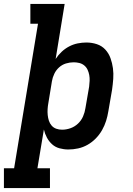

<svg xmlns="http://www.w3.org/2000/svg" viewBox="-58 -755 678 980"><path d="M-38 205V104H14L136 -634H97V-735H272L226 -454Q239 -474 256.5 -490.5Q274 -507 295 -518Q316 -529 338.5 -533.5Q361 -538 383 -538Q411 -538 436.5 -529.5Q462 -521 479.5 -502Q497 -483 506 -458Q515 -433 518.5 -406.5Q522 -380 520 -352.5Q518 -325 514 -297L495 -187Q491 -162 483.5 -138Q476 -114 463 -91Q450 -68 431 -48.5Q412 -29 389 -16Q366 -3 341 2.5Q316 8 291 8Q268 8 246 2Q224 -4 208 -18.5Q192 -33 181.5 -52.5Q171 -72 166 -94L133 104H197V205ZM259 -93Q280 -93 301.5 -100.5Q323 -108 340 -124Q357 -140 366 -161Q375 -182 378 -203L397 -313Q399 -328 399.5 -343Q400 -358 397.5 -372Q395 -386 389 -399Q383 -412 372 -421Q361 -430 347 -433.5Q333 -437 318 -437Q298 -437 278.5 -431Q259 -425 243.5 -411Q228 -397 219 -378Q210 -359 207 -340L189 -230Q186 -214 185 -198.5Q184 -183 185.5 -168Q187 -153 191.5 -139Q196 -125 205.5 -114Q215 -103 229 -98Q243 -93 259 -93Z"/></svg>

Font: Iosevka Curly Slab Extended
Style: Bold Italic
Weight: 700
Width: 7
Italic angle: -9°
Monospace: yes
Designer: Belleve Invis
Foundry: Belleve Invis
Version: Version 11.0.0; ttfautohint (v1.8.3)